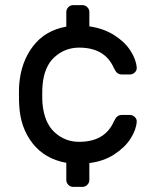

<svg xmlns="http://www.w3.org/2000/svg" viewBox="-20 -630 602 750"><path d="M424 -154Q431 -169 438 -175Q445 -181 457 -181H487Q498 -181 506.5 -173Q515 -165 514 -154Q512 -123 490 -88.5Q468 -54 426.5 -27Q385 0 329 7V73Q329 84 321 92Q313 100 302 100H266Q255 100 247 92Q239 84 239 73V6Q155 -9 107 -70.5Q59 -132 55 -220Q54 -232 54 -266Q54 -290 55 -300Q62 -388 109 -449.5Q156 -511 239 -526V-583Q239 -594 247 -602Q255 -610 266 -610H302Q313 -610 321 -602Q329 -594 329 -583V-527Q385 -519 426.5 -492.5Q468 -466 490 -431.5Q512 -397 514 -366Q515 -355 506.5 -347Q498 -339 487 -339H457Q445 -339 438 -345Q431 -351 424 -366Q389 -444 289 -444Q234 -444 193 -407Q152 -370 146 -295Q145 -284 145 -259Q145 -236 146 -225Q153 -150 193.5 -113Q234 -76 289 -76Q389 -76 424 -154Z"/></svg>

Font: Rubik
Style: Regular
Weight: 400
Designer: Hubert & Fischer
Foundry: Hubert & Fischer
Version: Version 1.100